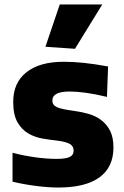

<svg xmlns="http://www.w3.org/2000/svg" viewBox="-20 -827 554 858"><path d="M183 -618 247 -807H437L315 -609ZM241 11Q196 11 141.5 4Q87 -3 36 -15V-144Q88 -131 138.5 -124Q189 -117 234 -117Q274 -117 291.5 -125.5Q309 -134 309 -154Q309 -174 291.5 -184Q274 -194 233 -199Q203 -202 169 -208Q135 -214 106 -231Q77 -248 58 -281Q39 -314 39 -372Q39 -457 98 -504Q157 -551 265 -551Q307 -551 355 -546Q403 -541 463 -530L458 -394Q404 -407 363 -412.5Q322 -418 291 -418Q214 -418 214 -378Q214 -357 234.5 -348Q255 -339 301 -333Q339 -328 372.5 -319Q406 -310 431.5 -291Q457 -272 472 -242.5Q487 -213 487 -168Q487 -80 424.5 -34.5Q362 11 241 11Z"/></svg>

Font: Encode Sans Narrow
Style: ExtraBold
Weight: 800
Designer: Pablo Impallari, Andres Torresi
Foundry: Pablo Impallari, Andres Torresi
Version: Version 1.000; ttfautohint (v1.00) -l 8 -r 50 -G 200 -x 14 -